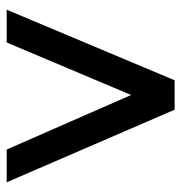

<svg xmlns="http://www.w3.org/2000/svg" viewBox="-4 -538 542 574"><g transform="rotate(-90 267.0 -251.0)"><path d="M314 0H226L9 -502H107L270 -130L427 -502H525Z"/></g></svg>

Font: Gen
Style: Regular
Weight: 400
Version: Version 1.000;PS 001.001;hotconv 1.0.56